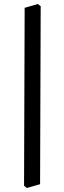

<svg xmlns="http://www.w3.org/2000/svg" viewBox="-20 -800 318 958"><path d="M103 -761 169 -780 183 -769 180 119 114 138 100 127Z"/></svg>

Font: TMT Limkin
Style: Regular
Weight: 400
Designer: Gabriel Drozdov
Version: Version 1.000;Glyphs 3.1.2 (3151)